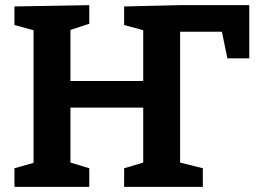

<svg xmlns="http://www.w3.org/2000/svg" viewBox="-20 -724 1009 744"><path d="M36 0V-72L110 -93V-607L36 -627V-699L326 -704V-632L253 -608V-410H535V-607L461 -627V-699L675 -704H946V-498H861L840 -601H678V-94L766 -72V0H461V-72L535 -94V-307H253V-94L326 -72V0Z"/></svg>

Font: Bitter
Style: Bold
Weight: 700
Designer: Sol Matas, and Bitter project Authors
Foundry: Sol Matas
Version: Version 2.001